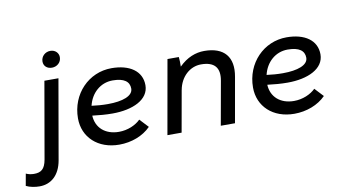

<svg xmlns="http://www.w3.org/2000/svg" viewBox="-189 -927 2397 1332"><g transform="rotate(-10 1010.0 -260.5)"><path d="M-8 196C73 196 134 143 152 42L250 -520H151L57 19C45 85 18 104 -32 104C-54 104 -73 99 -88 92L-103 176C-76 190 -38 196 -8 196ZM219 -600C254 -600 285 -625 285 -663C285 -693 261 -717 227 -717C191 -717 161 -690 161 -653C161 -622 184 -600 219 -600Z M587 7C673 7 755 -24 809 -79L752 -140C718 -106 661 -81 600 -81C503 -81 440 -138 436 -224C483 -218 531 -214 578 -214C720 -214 836 -266 836 -368C836 -468 751 -525 624 -525C463 -525 335 -394 335 -222C335 -89 436 7 587 7ZM443 -292C463 -378 530 -440 617 -440C698 -440 735 -411 735 -362C735 -310 661 -284 557 -284C519 -284 480 -287 443 -292Z M926 0H1026L1078 -292V-291C1094 -382 1162 -443 1240 -443C1335 -443 1373 -397 1357 -308L1302 0H1402L1458 -317C1483 -454 1418 -531 1278 -531C1218 -531 1156 -508 1100 -452C1101 -476 1100 -501 1098 -520H1018Z M1820 7C1906 7 1988 -24 2042 -79L1985 -140C1951 -106 1894 -81 1833 -81C1736 -81 1673 -138 1669 -224C1716 -218 1764 -214 1811 -214C1953 -214 2069 -266 2069 -368C2069 -468 1984 -525 1857 -525C1696 -525 1568 -394 1568 -222C1568 -89 1669 7 1820 7ZM1676 -292C1696 -378 1763 -440 1850 -440C1931 -440 1968 -411 1968 -362C1968 -310 1894 -284 1790 -284C1752 -284 1713 -287 1676 -292Z"/></g></svg>

Font: Fixel Display 20240404 Medium
Style: Italic
Weight: 500
Italic angle: -10°
Designer: AlfaBravo + MacPaw
Foundry: Kyrylo Tkachov, Marchela Mozhyna, Serhii Makarenko, Maria Weinstein, Zakhar Kryvoshyya
Version: Version 1.211;Glyphs 3.2 (3225)